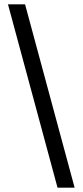

<svg xmlns="http://www.w3.org/2000/svg" viewBox="-20 -765 383 891"><path d="M247 106 17 -745H96.3L326.3 106Z"/></svg>

Font: 42dot Sans Light
Style: Regular
Weight: 300
Designer: 42dot
Version: Version 1.000